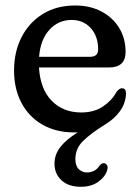

<svg xmlns="http://www.w3.org/2000/svg" viewBox="-20 -484 522 717"><path d="M380 152Q373.5 175.5 347.5 194.5Q321.5 213.5 282 213.5Q235.5 213.5 209.5 189.2Q183.5 165 183.5 127.5Q183.5 93.5 205 65.5Q226.5 37.5 270 10.5Q263.5 10.5 257 10.5Q188.5 10.5 138 -18.8Q87.5 -48 60 -100.2Q32.5 -152.5 32.5 -220.5Q32.5 -290.5 60.5 -345.2Q88.5 -400 139.8 -431.8Q191 -463.5 261 -463.5Q316.5 -463.5 359 -441Q401.5 -418.5 425.2 -379.5Q449 -340.5 449 -290Q449 -232 386.5 -232H125.5Q130.5 -151 173.2 -107.5Q216 -64 283.5 -64Q332 -64 365.2 -86.8Q398.5 -109.5 414.5 -140Q426.5 -155 435.5 -154.5Q451 -154 450.5 -134.5Q449.5 -99 428.2 -69.2Q407 -39.5 370 -17.5Q319.5 14 290.5 42.2Q261.5 70.5 261.5 110Q261.5 135.5 274.2 147.8Q287 160 305 160Q318.5 160 330.5 154.2Q342.5 148.5 351 135.5Q360.5 123.5 370 125.5Q376 127 380 133.5Q384 140 380 152ZM247.5 -409.5Q198 -409.5 164.5 -372.8Q131 -336 126 -272H317Q346.5 -272 346.5 -299.5Q346.5 -348.5 319 -379Q291.5 -409.5 247.5 -409.5Z"/></svg>

Font: Fraunces 72pt S100
Style: Regular
Weight: 400
Version: Version 1.000; ttfautohint (v1.8.3)